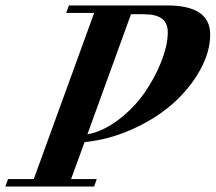

<svg xmlns="http://www.w3.org/2000/svg" viewBox="-65 -683 790 703"><path d="M-45.4 0 -35.6 -27.3H58.6L279.8 -635.7H177.2L187.5 -663.1H546.9Q704.6 -663.1 704.6 -556.6Q704.6 -493.2 667.5 -426.3Q630.4 -359.4 569.1 -304.7Q507.8 -250 421.9 -210.9Q335.9 -171.9 244.6 -162.6L195.3 -27.3H289.1L279.8 0ZM461.4 -630.9H414.6L254.9 -190.9Q313 -202.1 368.9 -244.6Q424.8 -287.1 463.4 -342.3Q502 -397.5 525.6 -457.5Q549.3 -517.6 549.3 -564.9Q549.3 -598.1 528.1 -614.5Q506.8 -630.9 461.4 -630.9Z"/></svg>

Font: Elstob 18pt
Style: Bold Italic
Weight: 700
Italic angle: -20°
Designer: Peter S. Baker
Version: Version 1.015